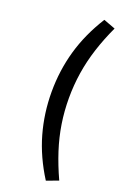

<svg xmlns="http://www.w3.org/2000/svg" viewBox="-171 -775 679 1023"><g transform="rotate(20 168.0 -263.0)"><path d="M233 193Q164 84 132 -29Q100 -142 100 -263Q100 -384 132 -496.5Q164 -609 233 -719L300 -694Q266 -621 243 -549.5Q220 -478 209 -407Q198 -336 198 -263Q198 -190 209 -119Q220 -48 243 23Q266 94 300 168Z"/></g></svg>

Font: Nunito Sans 12pt ExtraLight 10pt Medium
Style: Regular
Weight: 500
Version: Version 3.101;gftools[0.9.27]